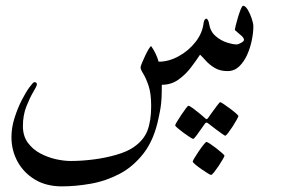

<svg xmlns="http://www.w3.org/2000/svg" viewBox="-20 -311 995 679"><path d="M876 -217.3Q876 -196.3 870.6 -169.2Q865.2 -142.1 854 -117.2Q842.8 -92.3 825.7 -75.9Q808.6 -59.6 784.7 -59.6Q757.8 -59.6 739 -71Q720.2 -82.5 707.8 -96.4Q695.3 -110.4 687.5 -117.7Q673.8 -96.7 654.8 -71.8Q635.7 -46.9 610.6 -29.1Q585.4 -11.2 552.2 -11.2Q552.2 18.6 551.3 35.9Q550.3 53.2 548.1 68.1Q545.9 83 541 105.5Q525.4 182.1 488.8 230Q452.1 277.8 403.6 303.5Q355 329.1 301.5 338.6Q248 348.1 198.7 348.1Q143.6 348.1 103.5 324Q63.5 299.8 42 260.3Q20.5 220.7 20.5 174.3Q20.5 140.1 31.5 105.7Q42.5 71.3 57.1 42.7Q71.8 14.2 84.7 -3.2Q97.7 -20.5 101.1 -20.5Q110.4 -20.5 110.4 -12.7Q110.4 -6.8 98.1 13.4Q85.9 33.7 73.5 64.9Q61 96.2 61 134.8Q61 169.9 78.4 193.6Q95.7 217.3 122.3 231.4Q148.9 245.6 177.7 252Q206.5 258.3 229.5 258.3Q270 258.3 312.5 252.7Q355 247.1 391.8 236.3Q428.7 225.6 451.2 210.4Q488.3 185.5 501.5 150.6Q514.6 115.7 514.6 64Q514.6 19.5 505.4 -7.8Q496.1 -35.2 486.6 -50.3Q477.1 -65.4 477.1 -72.3Q477.1 -76.2 481.9 -88.1Q486.8 -100.1 493.4 -114Q500 -127.9 506.1 -137.9Q512.2 -147.9 514.6 -147.9Q532.7 -122.1 541 -92.8Q576.7 -92.8 611.8 -112.1Q647 -131.3 671.6 -162.8Q696.3 -194.3 700.2 -231Q702.6 -245.1 710.9 -245.1Q711.9 -245.1 715.1 -240.2Q718.3 -235.4 719.2 -228Q723.6 -199.7 742.2 -183.6Q760.7 -167.5 782.5 -160.6Q804.2 -153.8 817.9 -153.8Q821.8 -153.8 832.3 -159.4Q842.8 -165 842.8 -169.9Q842.8 -176.3 834.7 -183.8Q826.7 -191.4 818.6 -197.8Q810.5 -204.1 810.5 -206.1Q810.5 -208.5 813.7 -221.4Q816.9 -234.4 821.8 -250.5Q826.7 -266.6 831.5 -278.6Q836.4 -290.5 839.8 -290.5Q847.7 -290.5 856 -276.9Q864.3 -263.2 870.1 -245.8Q876 -228.5 876 -217.3ZM773.9 239.7Q773.9 241.7 767.8 252.4Q761.7 263.2 753.2 275.9Q744.6 288.6 737.1 298.1Q729.5 307.6 726.1 307.6Q724.1 307.6 714.1 301.5Q704.1 295.4 691.9 286.9Q679.7 278.3 670.7 270.8Q661.6 263.2 661.6 260.3Q661.6 257.8 668.2 246.8Q674.8 235.8 683.6 222.9Q692.4 210 700.2 200.4Q708 190.9 710 190.9Q712.9 190.9 722.9 197.5Q732.9 204.1 744.6 213.1Q756.3 222.2 765.1 230Q773.9 237.8 773.9 239.7ZM823.2 99.1Q823.2 101.6 817.1 112.5Q811 123.5 802.5 136.7Q793.9 149.9 786.6 159.4Q779.3 168.9 776.4 168.9Q774.9 168.9 765.9 162.6Q756.8 156.2 745.4 147.7Q733.9 139.2 725.3 132.3Q716.8 125.5 715.8 125Q712.9 122.6 710.4 122.6Q708 122.6 705.6 125Q704.6 126 695.3 139.6Q686 153.3 676 166.7Q666 180.2 663.1 180.2Q661.1 180.2 651.1 173.8Q641.1 167.5 629.2 158.7Q617.2 149.9 608.4 142.3Q599.6 134.8 599.6 132.3Q599.6 129.4 606.2 118.7Q612.8 107.9 621.3 95Q629.9 82 637.2 72.5Q644.5 63 646 63Q650.4 63 664.1 73.2Q677.7 83.5 690.4 94Q703.1 104.5 704.1 106Q708.5 110.4 710.4 110.4Q713.4 110.4 716.8 105Q717.8 103.5 727.3 90.1Q736.8 76.7 746.8 63.5Q756.8 50.3 758.8 50.3Q761.2 50.3 771.2 57.1Q781.2 64 793.5 73Q805.7 82 814.5 89.8Q823.2 97.7 823.2 99.1Z"/></svg>

Font: Rohingya Solluk
Style: Regular
Weight: 400
Designer: SIL International
Foundry: SIL International
Version: Version 1.001